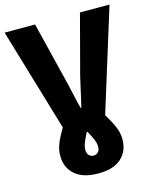

<svg xmlns="http://www.w3.org/2000/svg" viewBox="-135 -736 833 1029"><g transform="rotate(-15 282.0 -221.5)"><path d="M282 208Q196 208 152 168.5Q108 129 108 65Q108 37 116 11.5Q124 -14 141 -45Q158 -76 184 -121L166 -62L-9 -651H160L230 -367Q239 -332 247 -298Q255 -264 262.5 -229Q270 -194 280 -156H284Q293 -194 301 -229Q309 -264 316.5 -298Q324 -332 334 -367L409 -651H573L390 -62L376 -121Q403 -75 420 -44Q437 -13 445 12Q453 37 453 65Q453 129 410 168.5Q367 208 282 208ZM282 109Q297 109 307 98.5Q317 88 317 69Q317 50 308.5 29.5Q300 9 283 -22H278Q262 9 254 29.5Q246 50 246 69Q246 88 256.5 98.5Q267 109 282 109Z"/></g></svg>

Font: Source Sans 3 ExtraBold
Style: Regular
Weight: 800
Designer: Paul D. Hunt
Foundry: Adobe
Version: Version 3.052;hotconv 1.1.0;makeotfexe 2.6.0